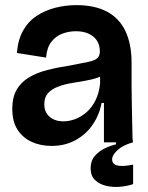

<svg xmlns="http://www.w3.org/2000/svg" viewBox="-20 -556 579 750"><path d="M181 14Q139 14 104.5 -1.5Q70 -17 49 -48.5Q28 -80 28 -131Q28 -176 45 -205.5Q62 -235 93 -253.5Q124 -272 165 -282.5Q206 -293 253 -300Q301 -309 326 -314.5Q351 -320 360.5 -329Q370 -338 370 -355Q370 -392 344.5 -413Q319 -434 276 -434Q249 -434 223.5 -424.5Q198 -415 180.5 -392.5Q163 -370 160 -331L46 -349Q50 -401 70.5 -437Q91 -473 124 -494.5Q157 -516 197 -526Q237 -536 279 -536Q349 -536 397 -511Q445 -486 469.5 -435.5Q494 -385 494 -310V-214Q494 -179 495 -143Q496 -107 496.5 -71Q497 -35 498 0H386Q386 -37 386 -74.5Q386 -112 386 -154H377Q368 -107 342 -69Q316 -31 275 -8.5Q234 14 181 14ZM228 -82Q251 -82 274.5 -91Q298 -100 318.5 -118Q339 -136 353 -164Q367 -192 371 -230V-273L397 -275Q385 -261 362.5 -253Q340 -245 312.5 -240.5Q285 -236 257 -231Q229 -226 205.5 -217Q182 -208 167.5 -192Q153 -176 153 -149Q153 -118 173.5 -100Q194 -82 228 -82ZM500 163Q478 171 449.5 173.5Q421 176 395 170Q369 164 351.5 147.5Q334 131 334 101Q334 72 350.5 53Q367 34 390.5 23Q414 12 433 8V-9L499 -10V0Q460 11 439 30.5Q418 50 418 66Q418 79 426.5 85Q435 91 448.5 92Q462 93 476 91Q490 89 500 87Z"/></svg>

Font: Bricolage Grotesque 72pt SemiBold
Style: Regular
Weight: 600
Version: Version 1.001;gftools[0.9.33.dev8+g029e19f]